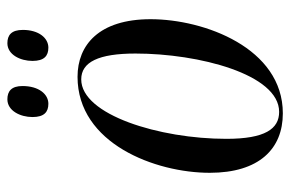

<svg xmlns="http://www.w3.org/2000/svg" viewBox="-153 -623 786 520"><g transform="rotate(-90 240.0 -363.0)"><path d="M371 -625C397 -625 419 -651 419 -694C419 -725 405 -736 383 -736C352 -736 335 -701 335 -668C335 -636 349 -625 371 -625ZM219 -625C245 -625 267 -651 267 -695C267 -725 253 -736 231 -736C200 -736 183 -701 183 -668C183 -636 197 -625 219 -625ZM193 10C370 10 448 -203 448 -348C448 -488 378 -546 292 -546C111 -546 32 -335 32 -188C32 -54 97 10 193 10ZM197 0C151 0 124 -38 124 -143C124 -324 189 -536 285 -536C332 -536 355 -489 355 -389C355 -218 299 0 197 0Z"/></g></svg>

Font: Noto Serif Display ExtraCondensed Medium
Style: Italic
Weight: 500
Width: 2
Italic angle: -12°
Designer: Monotype Design Team
Foundry: Monotype Imaging Inc.
Version: Version 2.009